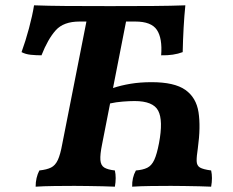

<svg xmlns="http://www.w3.org/2000/svg" viewBox="-20 -699 877 722"><path d="M114 3Q114 -31 128 -58Q156 -61 172 -69Q188 -77 197.5 -97.5Q207 -118 214 -157L305 -618H279Q219 -618 189.5 -585Q160 -552 136 -491Q116 -491 96 -493Q76 -495 61 -503Q76 -544 89 -592.5Q102 -641 108 -679Q161 -677 227.5 -676.5Q294 -676 394 -676Q486 -676 555 -676.5Q624 -677 677 -679Q673 -640 670.5 -595Q668 -550 667 -503Q633 -490 586 -491Q591 -555 570 -586.5Q549 -618 489 -618H454L405 -368Q435 -378 471 -384Q507 -390 550 -390Q636 -390 677 -361Q718 -332 726.5 -277Q735 -222 724 -142Q719 -110 719.5 -93Q720 -76 732 -69Q744 -62 774 -58Q780 -31 774 3Q757 2 730 1.5Q703 1 674.5 0.5Q646 0 623 0Q589 0 548 0.5Q507 1 477 3Q476 -31 491 -58Q517 -60 533.5 -68Q550 -76 560 -97.5Q570 -119 578 -161Q594 -246 575 -282.5Q556 -319 486 -319Q467 -319 441.5 -317Q416 -315 394 -310L364 -157Q356 -118 357.5 -97.5Q359 -77 372 -69Q385 -61 412 -58Q418 -31 412 3Q394 2 367 1.5Q340 1 311.5 0.5Q283 0 260 0Q226 0 185 0.5Q144 1 114 3Z"/></svg>

Font: Vollkorn
Style: Bold Italic
Weight: 700
Italic angle: -11°
Designer: Friedrich Althausen
Foundry: Friedrich Althausen
Version: Version 5.000; ttfautohint (v1.8.3)